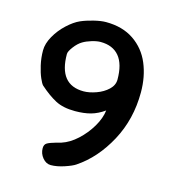

<svg xmlns="http://www.w3.org/2000/svg" viewBox="-97 -707 717 792"><g transform="rotate(15 261.5 -311.5)"><path d="M354 -274Q326 -254 297 -246Q268 -238 230 -238Q179 -238 146 -255.5Q113 -273 76 -306Q70 -312 61 -332.5Q52 -353 45 -383.5Q38 -414 38 -446Q38 -475 56 -507Q74 -539 101.5 -564.5Q129 -590 154 -601Q177 -611 207.5 -618.5Q238 -626 259 -626Q330 -626 378.5 -593Q427 -560 450 -505Q473 -450 473 -383Q473 -268 422 -173.5Q371 -79 293 -27Q280 -18 248.5 -7.5Q217 3 191 3Q171 3 156 -15Q141 -33 141 -56Q141 -72 152 -78.5Q163 -85 188 -92L210 -98Q244 -109 275.5 -138Q307 -167 328.5 -203.5Q350 -240 354 -274ZM185 -519Q168 -509 152.5 -488.5Q137 -468 137 -457Q137 -326 243 -326Q267 -326 296.5 -336.5Q326 -347 346 -366Q366 -385 366 -409Q366 -475 338.5 -508Q311 -541 259 -541Q243 -541 221.5 -534.5Q200 -528 185 -519Z"/></g></svg>

Font: Itim
Style: Regular
Weight: 400
Designer: Suppakit Chalermlarp
Version: Version 1.002g